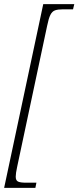

<svg xmlns="http://www.w3.org/2000/svg" viewBox="-34 -780 379 928"><path d="M-14 128 175 -760H325L319 -735H271Q246 -735 232 -730Q218 -725 209.5 -708Q201 -691 194 -656L49 26Q42 58 42 74Q42 92 53 97.5Q64 103 92 103H142L137 128Z"/></svg>

Font: Noto Serif Tamil Condensed ExtraLight
Style: Italic
Weight: 200
Width: 3
Italic angle: -12°
Designer: Indian Type Foundry, Tom Grace, and the Monotype Design Team
Foundry: Monotype Imaging Inc.
Version: Version 2.003; ttfautohint (v1.8.4.7-5d5b)